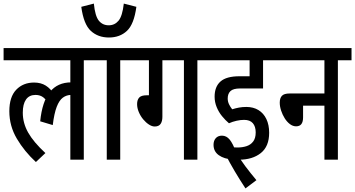

<svg xmlns="http://www.w3.org/2000/svg" viewBox="-20 -890 1979 1070"><path d="M0 -554V-622H523V-554H447V0H372V-383L420 -351Q408 -357 397 -359Q386 -361 377 -361Q351 -361 330.5 -346Q310 -331 296 -294.5Q282 -258 274 -193L204 -214Q215 -324 258 -377.5Q301 -431 377 -431Q392 -431 405 -428Q418 -425 427 -421L429 -400L372 -419V-554ZM252 -307Q241 -331 223 -346Q205 -361 178 -361Q143 -361 125 -335.5Q107 -310 107 -262Q107 -204 137 -151Q167 -98 233 -37L180 13Q116 -46 74 -117Q32 -188 32 -270Q32 -350 70.5 -390Q109 -430 170 -430Q208 -430 235 -413Q262 -396 280 -366Z M650 -554V0H575V-554H511V-622H726V-554ZM740 -852Q727 -755 687.5 -718Q648 -681 587 -681Q526 -681 486 -718Q446 -755 433 -852L503 -870Q510 -800 531 -774.5Q552 -749 586 -749Q619 -749 640.5 -774.5Q662 -800 670 -870Z M885 -554V-239Q885 -214 875 -199.5Q865 -185 842 -185Q827 -185 810 -196Q793 -207 778 -225Q763 -243 753.5 -265.5Q744 -288 744 -310Q744 -333 755.5 -346Q767 -359 798 -359H810V-554H714V-622H1156V-554H1080V0H1005V-554Z M1340 -222Q1321 -222 1298.5 -217Q1276 -212 1256 -203Q1236 -220 1217.5 -242.5Q1199 -265 1187.5 -293Q1176 -321 1176 -351Q1176 -407 1209 -436Q1242 -465 1314 -465H1371V-554H1144V-622H1522V-554H1446V-397H1318Q1280 -397 1264.5 -382.5Q1249 -368 1249 -341Q1249 -324 1256.5 -308.5Q1264 -293 1274 -281Q1293 -287 1312 -290.5Q1331 -294 1353 -294Q1392 -294 1420.5 -276.5Q1449 -259 1464.5 -226.5Q1480 -194 1480 -150Q1480 -74 1433.5 -37Q1387 0 1312 0Q1306 0 1300 0Q1294 0 1288.5 -0.5Q1283 -1 1278 -1Q1229 -4 1199.5 -25Q1170 -46 1170 -83Q1170 -106 1182.5 -120Q1195 -134 1217 -134Q1242 -134 1260 -112Q1278 -90 1296 -41Q1319 -1 1348 37.5Q1377 76 1409 114L1348 160Q1317 113 1288.5 65Q1260 17 1235 -32L1220 -74Q1239 -71 1264 -69.5Q1289 -68 1303 -68Q1331 -68 1354 -75.5Q1377 -83 1391 -101.5Q1405 -120 1405 -152Q1405 -185 1389 -203.5Q1373 -222 1340 -222Z M1512 -622H1939V-554H1863V0H1788V-301H1669V-236Q1669 -211 1659.5 -198.5Q1650 -186 1630 -186Q1612 -186 1595.5 -198.5Q1579 -211 1566.5 -231Q1554 -251 1546.5 -274Q1539 -297 1539 -318Q1539 -343 1551 -356Q1563 -369 1594 -369H1788V-554H1512Z"/></svg>

Font: Noto Sans Devanagari ExtraCondensed
Style: Regular
Weight: 400
Width: 2
Designer: Jelle Bosma - Monotype Design Team
Foundry: Monotype Imaging Inc.
Version: Version 2.006